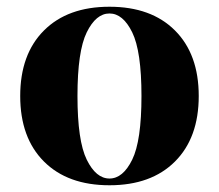

<svg xmlns="http://www.w3.org/2000/svg" viewBox="-20 -535 650 570"><path d="M237.5 -61Q265 -5 305 -5Q345 -5 372.5 -61Q400 -117 400 -250Q400 -383 372.5 -439Q345 -495 305 -495Q265 -495 237.5 -439Q210 -383 210 -250Q210 -117 237.5 -61ZM110.5 -444.5Q181 -515 305 -515Q429 -515 499.5 -444.5Q570 -374 570 -250Q570 -126 499.5 -55.5Q429 15 305 15Q181 15 110.5 -55.5Q40 -126 40 -250Q40 -374 110.5 -444.5Z"/></svg>

Font: Yeseva One
Style: Regular
Weight: 400
Designer: Jovanny Lemonad
Foundry: Jovanny Lemonad
Version: Version 2.000